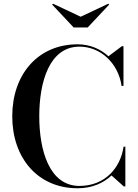

<svg xmlns="http://www.w3.org/2000/svg" viewBox="-20 -997 738 1027"><path d="M411.5 -907.5 264 -977 259 -972.5 374 -850H449L564 -972.5L559 -977ZM650.5 -212.5H641C624.5 -98 540.5 -2.5 405 -2.5C243.5 -2.5 190 -193 190 -375C190 -557 243.5 -747.5 405 -747.5C516.5 -747.5 612 -661 630.5 -537.5H640.5V-750H632L560 -696C517 -736 459.5 -760 395 -760C182 -760 45.5 -598 45.5 -375C45.5 -152 182 10 395 10C470 10 532 -16 576.5 -58.5L642 0H650.5Z"/></svg>

Font: Bodoni* 24pt Medium
Style: Regular
Weight: 500
Version: Version 2.3